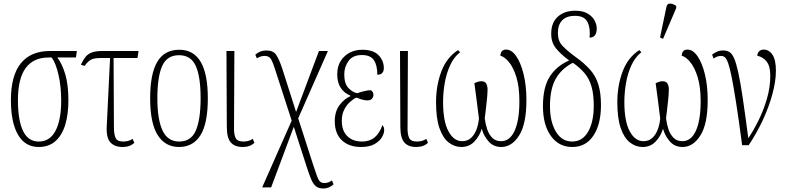

<svg xmlns="http://www.w3.org/2000/svg" viewBox="-20 -826 4475 1092"><path d="M200 10Q123 10 82.5 -59.5Q42 -129 42 -257Q42 -396 98.5 -466Q155 -536 265 -536H417L412 -499H306Q334 -462 351.5 -402.5Q369 -343 369 -255Q369 -176 351 -116.5Q333 -57 295.5 -23.5Q258 10 200 10ZM200 -21Q264 -21 296 -82.5Q328 -144 328 -253Q328 -335 312.5 -401.5Q297 -468 274 -499H256Q170 -499 126 -439Q82 -379 82 -256Q82 -142 111 -81.5Q140 -21 200 -21Z M677 10Q632 10 608 -16Q584 -42 587 -105L606 -496H551Q514 -496 496.5 -486Q479 -476 461 -451L440 -458Q452 -483 464.5 -500Q477 -517 499.5 -526.5Q522 -536 562 -536H768L762 -496H626L628 -101Q628 -64 637 -42.5Q646 -21 680 -21Q694 -21 707 -24Q720 -27 734 -36L744 -14Q720 10 677 10Z M998 10Q920 10 877 -57.5Q834 -125 834 -267Q834 -406 874.5 -474.5Q915 -543 1000 -543Q1162 -543 1162 -267Q1162 -123 1120 -56.5Q1078 10 998 10ZM999 -21Q1067 -21 1094 -84Q1121 -147 1121 -267Q1121 -390 1093.5 -451Q1066 -512 998 -512Q930 -512 902.5 -451Q875 -390 875 -267Q875 -146 904.5 -83.5Q934 -21 999 -21Z M1360 10Q1315 10 1292.5 -16Q1270 -42 1270 -105L1268 -536H1313L1311 -101Q1310 -64 1319.5 -42.5Q1329 -21 1364 -21Q1377 -21 1390 -24Q1403 -27 1418 -36L1427 -14Q1403 10 1360 10Z M1471 240 1639 -140 1545 -430Q1534 -466 1523 -487Q1512 -508 1485 -508Q1462 -508 1441 -494L1432 -515Q1459 -539 1494 -539Q1534 -539 1550.5 -514.5Q1567 -490 1585 -437L1664 -189L1794 -536H1845L1676 -153L1760 108Q1774 151 1782.5 174.5Q1791 198 1800 206.5Q1809 215 1825 215Q1838 215 1849 210.5Q1860 206 1868 200L1877 222Q1868 232 1852 239Q1836 246 1819 246Q1793 246 1777.5 234Q1762 222 1750.5 195Q1739 168 1725 125L1651 -105L1522 240Z M2033 10Q1965 10 1924.5 -28Q1884 -66 1884 -137Q1884 -192 1911 -228Q1938 -264 1973 -279V-282Q1937 -297 1917.5 -327Q1898 -357 1898 -403Q1898 -448 1917.5 -479Q1937 -510 1969 -526.5Q2001 -543 2040 -543Q2103 -543 2133 -512Q2163 -481 2163 -439Q2163 -422 2154.5 -411.5Q2146 -401 2126 -401Q2126 -455 2106.5 -484Q2087 -513 2038 -513Q1987 -513 1962.5 -479.5Q1938 -446 1938 -403Q1938 -349 1962.5 -324.5Q1987 -300 2012 -296Q2029 -302 2051 -307.5Q2073 -313 2089 -313Q2094 -310 2099 -303.5Q2104 -297 2104 -286Q2104 -274 2095.5 -264.5Q2087 -255 2070 -255Q2056 -255 2041.5 -259Q2027 -263 2007 -271Q1991 -264 1971.5 -247Q1952 -230 1938 -203Q1924 -176 1924 -139Q1924 -82 1955.5 -51.5Q1987 -21 2039 -21Q2082 -21 2110 -44Q2138 -67 2155 -114Q2159 -110 2162 -103.5Q2165 -97 2165 -84Q2165 -68 2152.5 -46Q2140 -24 2111 -7Q2082 10 2033 10Z M2347 10Q2302 10 2279.5 -16Q2257 -42 2257 -105L2255 -536H2300L2298 -101Q2297 -64 2306.5 -42.5Q2316 -21 2351 -21Q2364 -21 2377 -24Q2390 -27 2405 -36L2414 -14Q2390 10 2347 10Z M2604 10Q2565 10 2532 -15.5Q2499 -41 2479.5 -97Q2460 -153 2460 -245Q2460 -339 2490 -419Q2520 -499 2585 -541L2597 -529Q2562 -502 2540.5 -455.5Q2519 -409 2509.5 -354Q2500 -299 2500 -246Q2500 -136 2530.5 -79.5Q2561 -23 2608 -23Q2639 -23 2659 -41.5Q2679 -60 2690 -89.5Q2701 -119 2704 -152Q2698 -200 2691.5 -251Q2685 -302 2678 -353Q2685 -356 2695.5 -360Q2706 -364 2716 -364Q2739 -364 2746 -349.5Q2753 -335 2753 -318Q2753 -295 2749.5 -261.5Q2746 -228 2742.5 -197.5Q2739 -167 2737 -153Q2741 -120 2751 -90.5Q2761 -61 2780 -42Q2799 -23 2830 -23Q2880 -23 2907 -82.5Q2934 -142 2934 -250Q2934 -332 2917 -387Q2900 -442 2875 -472.5Q2850 -503 2826 -509Q2828 -544 2859 -544Q2890 -544 2916 -506.5Q2942 -469 2958 -404Q2974 -339 2974 -257Q2974 -121 2932.5 -55.5Q2891 10 2831 10Q2786 10 2758 -22.5Q2730 -55 2720 -94Q2708 -53 2678.5 -21.5Q2649 10 2604 10Z M3235 10Q3158 10 3113 -53Q3068 -116 3068 -222Q3068 -331 3107.5 -391.5Q3147 -452 3217 -482Q3170 -517 3142.5 -550.5Q3115 -584 3115 -634Q3115 -698 3153 -731.5Q3191 -765 3251 -765Q3296 -765 3323 -748.5Q3350 -732 3362 -709Q3374 -686 3374 -665Q3374 -612 3333 -612Q3339 -665 3321.5 -700.5Q3304 -736 3250 -736Q3203 -736 3178 -711Q3153 -686 3153 -638Q3153 -593 3178.5 -566Q3204 -539 3251 -504Q3303 -467 3335.5 -430.5Q3368 -394 3383 -346Q3398 -298 3398 -228Q3398 -119 3355 -54.5Q3312 10 3235 10ZM3234 -21Q3293 -21 3325 -77Q3357 -133 3357 -225Q3357 -289 3344.5 -333Q3332 -377 3305.5 -409Q3279 -441 3238 -469Q3173 -435 3140.5 -377.5Q3108 -320 3108 -222Q3108 -134 3141.5 -77.5Q3175 -21 3234 -21Z M3635 10Q3596 10 3563 -15.5Q3530 -41 3510.5 -97Q3491 -153 3491 -245Q3491 -339 3521 -419Q3551 -499 3616 -541L3628 -529Q3593 -502 3571.5 -455.5Q3550 -409 3540.5 -354Q3531 -299 3531 -246Q3531 -136 3561.5 -79.5Q3592 -23 3639 -23Q3670 -23 3690 -41.5Q3710 -60 3721 -89.5Q3732 -119 3735 -152Q3729 -200 3722.5 -251Q3716 -302 3709 -353Q3716 -356 3726.5 -360Q3737 -364 3747 -364Q3770 -364 3777 -349.5Q3784 -335 3784 -318Q3784 -295 3780.5 -261.5Q3777 -228 3773.5 -197.5Q3770 -167 3768 -153Q3772 -120 3782 -90.5Q3792 -61 3811 -42Q3830 -23 3861 -23Q3911 -23 3938 -82.5Q3965 -142 3965 -250Q3965 -332 3948 -387Q3931 -442 3906 -472.5Q3881 -503 3857 -509Q3859 -544 3890 -544Q3921 -544 3947 -506.5Q3973 -469 3989 -404Q4005 -339 4005 -257Q4005 -121 3963.5 -55.5Q3922 10 3862 10Q3817 10 3789 -22.5Q3761 -55 3751 -94Q3739 -53 3709.5 -21.5Q3680 10 3635 10ZM3751 -605 3734 -613 3770 -785Q3774 -807 3792.5 -805.5Q3811 -804 3826 -792V-780Z M4201 0Q4182 -143 4167.5 -236Q4153 -329 4142 -384.5Q4131 -440 4121.5 -466.5Q4112 -493 4102.5 -500.5Q4093 -508 4081 -508Q4074 -508 4063 -505.5Q4052 -503 4039 -493L4030 -515Q4042 -525 4058 -532Q4074 -539 4093 -539Q4113 -539 4128 -530.5Q4143 -522 4155 -495Q4167 -468 4179 -413.5Q4191 -359 4204.5 -268Q4218 -177 4236 -40Q4264 -81 4293 -139Q4322 -197 4341.5 -263Q4361 -329 4361 -396Q4361 -449 4340.5 -475.5Q4320 -502 4287 -509Q4288 -525 4298 -534.5Q4308 -544 4323 -544Q4354 -544 4373.5 -514.5Q4393 -485 4393 -425Q4393 -364 4373 -290.5Q4353 -217 4318 -142Q4283 -67 4238 0Z"/></svg>

Font: Noto Serif ExtraCondensed ExtraLight
Style: Regular
Weight: 200
Width: 2
Designer: Monotype Design Team
Foundry: Monotype Imaging Inc.
Version: Version 2.015